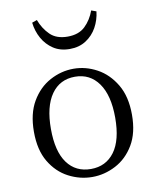

<svg xmlns="http://www.w3.org/2000/svg" viewBox="-89 -865 772 947"><g transform="rotate(-10 297.0 -391.0)"><path d="M297 14Q235 14 178.5 -15.5Q122 -45 86.5 -104.5Q51 -164 51 -255Q51 -346 86.5 -406.5Q122 -467 178.5 -497.5Q235 -528 297 -528Q358 -528 414 -497.5Q470 -467 506 -406.5Q542 -346 542 -255Q542 -164 506.5 -104.5Q471 -45 414.5 -15.5Q358 14 297 14ZM297 -26Q372 -26 415 -84Q458 -142 458 -255Q458 -367 415 -427.5Q372 -488 297 -488Q221 -488 178.5 -427.5Q136 -367 136 -255Q136 -142 178.5 -84Q221 -26 297 -26ZM136 -787 161 -796Q178 -751 209.5 -720Q241 -689 297 -689Q353 -689 385 -720Q417 -751 433 -796L458 -787Q453 -744 433 -708Q413 -672 378.5 -649.5Q344 -627 297 -627Q249 -627 215 -649.5Q181 -672 161 -708Q141 -744 136 -787Z"/></g></svg>

Font: Shippori Mincho TTF
Style: Regular
Weight: 400
Version: Version 2.100